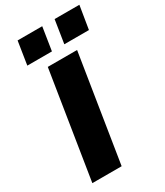

<svg xmlns="http://www.w3.org/2000/svg" viewBox="-225 -1012 944 1101"><g transform="rotate(-30 247.0 -461.5)"><path d="M47 0 159 -705H353L241 0ZM306 -770 330 -923H494L469 -770ZM61 -770 85 -923H248L224 -770Z"/></g></svg>

Font: Nunito Sans 6pt Black
Style: Italic
Weight: 900
Italic angle: -9°
Version: Version 3.101;gftools[0.9.27]